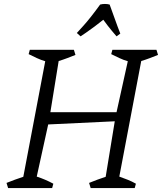

<svg xmlns="http://www.w3.org/2000/svg" viewBox="-20 -952 820 972"><path d="M21 0 13 -26Q33 -34 54.5 -42Q76 -50 98 -57L209 -642Q188 -648 166.5 -658Q145 -668 125 -678L131 -700H354L362 -674Q342 -666 321 -658Q300 -650 277 -643L235 -384H570L627 -642Q606 -648 584.5 -658Q563 -668 543 -678L549 -700H772L780 -674Q760 -666 739 -658Q718 -650 695 -643L584 -58Q604 -51 626.5 -42Q649 -33 668 -22L662 0H439L431 -26Q451 -34 472 -42Q493 -50 515 -57L561 -338L224 -322L166 -58Q209 -44 250 -22L244 0ZM388 -768 369 -785Q369 -785 403 -822.5Q437 -860 487 -929Q499 -932 511 -932Q523 -932 535 -929Q561 -855 575 -818.5Q589 -782 589 -782L570 -768Q563 -776 545 -797.5Q527 -819 503 -852Q482 -835 458.5 -817.5Q435 -800 416 -787Q397 -774 388 -768Z"/></svg>

Font: Mate
Style: Italic
Weight: 400
Italic angle: -10.8°
Designer: Eduardo Rodriguez Tunni
Foundry: Eduardo Rodriguez Tunni
Version: Version 1.003; ttfautohint (v1.8.4.7-5d5b);gftools[0.9.24]